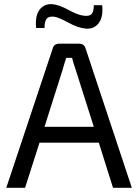

<svg xmlns="http://www.w3.org/2000/svg" viewBox="-20 -899 662 919"><path d="M193 -765H153Q147 -823 169.5 -852.5Q192 -882 231 -879Q263 -876 308 -851.5Q353 -827 380 -824Q408 -820 418.5 -832Q429 -844 429 -874H469Q475 -819 453 -789Q431 -759 391 -762Q354 -765 307.5 -790.5Q261 -816 240 -819Q213 -822 203 -809Q193 -796 193 -765ZM453 -216H169L100 0H10L232 -666Q238 -690 264 -690H357Q384 -690 390 -666L611 0H521ZM429 -292 342 -566Q328 -607 325 -622H297Q288 -596 280 -566L193 -292Z"/></svg>

Font: Exo 2
Style: Regular
Weight: 400
Designer: Natanael Gama
Version: Version 1.001;PS 001.001;hotconv 1.0.70;makeotf.lib2.5.58329